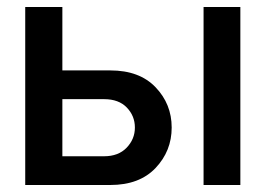

<svg xmlns="http://www.w3.org/2000/svg" viewBox="-20 -528 762 548"><path d="M158 -508V-327H295Q378 -327 424 -279Q470 -231 470 -164Q470 -97 424 -48.5Q378 0 295 0H52V-508ZM158 -82H277Q318 -82 341.5 -106.5Q365 -131 365 -164Q365 -197 342 -221Q319 -245 277 -245H158ZM561 0V-508H666V0Z"/></svg>

Font: LT Superior Semi-bold
Style: Regular
Weight: 600
Designer: Daniel Lyons
Foundry: LyonsType
Version: Version 1.0